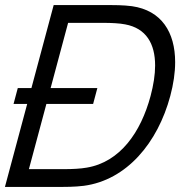

<svg xmlns="http://www.w3.org/2000/svg" viewBox="-52 -740 738 760"><path d="M470.3 -715.5C437 -720 394 -720 379 -720H160.5L72.4 -391.5H18.4L1.6 -328.5H55.6L-32.5 0H186C200 0 245 0 279.7 -4.5C449.8 -27 572.6 -175.5 622 -360C634.7 -407.4 641.3 -452.6 641.3 -493.9C641.3 -612.3 587.4 -698.8 470.3 -715.5ZM291.5 -76.5C267.3 -72 231.9 -70.5 204.9 -70.5H62.4L131.6 -328.5H316.6L333.4 -391.5H148.4L217.6 -649.5H360.1C386.1 -649.5 421.7 -648 443.5 -643.5C527 -628.1 562 -566.4 562 -480.8C562 -444.3 555.6 -403.5 544 -360C505.5 -216.5 423.4 -98.5 291.5 -76.5Z"/></svg>

Font: Manrope
Style: RegularItalic
Weight: 400
Italic angle: -15°
Designer: Mikhail Sharanda
Foundry: Mikhail Sharanda
Version: Version 4.502;hotconv 1.0.109;makeotfexe 2.5.65596